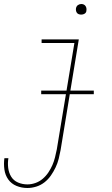

<svg xmlns="http://www.w3.org/2000/svg" viewBox="-40 -727 560 960"><path d="M97 213Q68 213 42.5 202.5Q17 192 1.5 170.5Q-14 149 -18 120.5Q-22 92 -18 64H2Q-2 88 1 112.5Q4 137 16 156.5Q28 176 50 185.5Q72 195 97 195Q117 195 137 188Q157 181 173.5 167Q190 153 202 135Q214 117 222 98.5Q230 80 235 60Q240 40 244 20L332 -512H168V-530H354L263 23Q259 45 253.5 67Q248 89 238 110Q228 131 214.5 150.5Q201 170 182.5 184.5Q164 199 141.5 206Q119 213 97 213ZM366 -654Q360 -654 354 -656Q348 -658 344.5 -663Q341 -668 340 -674Q339 -680 340 -686Q341 -691 343.5 -695Q346 -699 349.5 -701.5Q353 -704 357.5 -705.5Q362 -707 366 -707Q373 -707 378.5 -704.5Q384 -702 387.5 -697Q391 -692 392 -686Q393 -680 392 -674Q392 -669 389.5 -665Q387 -661 383 -658.5Q379 -656 375 -655Q371 -654 366 -654ZM166 -256V-274H429V-256Z"/></svg>

Font: Iosevka Curly Slab ThObl
Style: Regular
Weight: 100
Italic angle: -9°
Monospace: yes
Designer: Belleve Invis
Foundry: Belleve Invis
Version: Version 11.0.0; ttfautohint (v1.8.3)